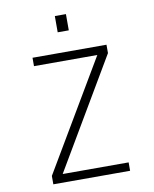

<svg xmlns="http://www.w3.org/2000/svg" viewBox="-97 -976 843 1048"><g transform="rotate(-10 325.0 -451.5)"><path d="M112.5 0V-46.5L471.5 -653.5H120.5V-700H530.5V-653.5L172.5 -46.5H538V0ZM280 -903H341.5V-813H280Z"/></g></svg>

Font: Trispace Thin ExtraLight
Style: Regular
Weight: 250
Version: Version 1.210